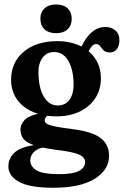

<svg xmlns="http://www.w3.org/2000/svg" viewBox="-20 -636 568 882"><path d="M311.5 -43Q402 -32 441.5 -2.5Q481 27 481 80.5Q481 144 415.2 185.2Q349.5 226.5 224 226.5Q117 226.5 67.8 199.5Q18.5 172.5 18.5 129Q18.5 92 45 66.5Q71.5 41 135 30.5Q98.5 17.5 86.2 -0.2Q74 -18 74 -42Q74 -62.5 91.2 -82.8Q108.5 -103 154.5 -113.5Q95.5 -131.5 63.2 -172.5Q31 -213.5 31 -269Q31 -349.5 88.8 -398.2Q146.5 -447 243.5 -447Q276 -447 303.8 -440.5Q331.5 -434 354.5 -422.5Q397.5 -512 464 -512Q491 -512 509.8 -496.2Q528.5 -480.5 528.5 -452Q528.5 -426 517 -410.5Q505.5 -395 484.5 -395Q465.5 -395 456.2 -404.5Q447 -414 440.2 -423.8Q433.5 -433.5 421.5 -433.5Q411 -433.5 403.2 -425Q395.5 -416.5 387 -400.5Q443.5 -352.5 443.5 -277Q443.5 -224.5 417.8 -185Q392 -145.5 346.2 -123.5Q300.5 -101.5 241 -101.5Q218 -101.5 197 -104Q185.5 -93.5 185.5 -83.5Q185.5 -74 195.8 -67.2Q206 -60.5 233.5 -55Q261 -49.5 311.5 -43ZM229 -397Q193.5 -397 174.5 -369.5Q155.5 -342 156.5 -299.5Q158 -230 182 -190.8Q206 -151.5 245 -151.5Q281 -151.5 300 -178.8Q319 -206 318 -253Q317 -317 293.5 -357Q270 -397 229 -397ZM119 100.5Q119 128.5 147.2 146.2Q175.5 164 251.5 164Q315.5 164 343.2 149Q371 134 371 108.5Q371 86.5 343.2 74Q315.5 61.5 240 52.5Q203.5 47.5 176.5 42Q148.5 47.5 133.8 64.2Q119 81 119 100.5ZM237.5 -483.5Q204 -483.5 184.8 -501.2Q165.5 -519 165.5 -550Q165.5 -580 184.8 -597.8Q204 -615.5 237.5 -615.5Q271.5 -615.5 290.5 -597.8Q309.5 -580 309.5 -550Q309.5 -519.5 290.5 -501.5Q271.5 -483.5 237.5 -483.5Z"/></svg>

Font: Fraunces 144pt S100 SemiBold
Style: Regular
Weight: 600
Version: Version 1.000; ttfautohint (v1.8.3)